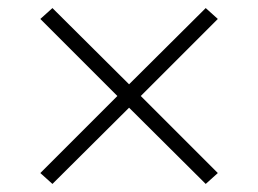

<svg xmlns="http://www.w3.org/2000/svg" viewBox="-20 -578 640 476"><path d="M110 -122 80 -149 271 -340 80 -531 110 -558 300 -369 490 -558 520 -531 329 -340 520 -149 490 -122 300 -311Z"/></svg>

Font: Zed Sans Extralight Extended
Style: Regular
Weight: 200
Width: 7
Designer: Belleve Invis
Foundry: Belleve Invis
Version: Version 1.0.0; ttfautohint (v1.8.4)